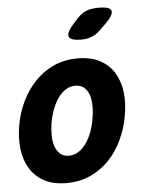

<svg xmlns="http://www.w3.org/2000/svg" viewBox="-55 -831 710 888"><g transform="rotate(-5 300.0 -387.5)"><path d="M218 10Q156 10 114 -13Q72 -36 48.5 -75.5Q25 -115 19 -166.5Q13 -218 23 -275Q33 -332 57.5 -383.5Q82 -435 119.5 -474.5Q157 -514 207 -537Q257 -560 319 -560Q381 -560 423 -537Q465 -514 488.5 -475Q512 -436 518 -384.5Q524 -333 513 -275Q503 -218 479 -166.5Q455 -115 417.5 -75.5Q380 -36 330 -13Q280 10 218 10ZM240 -115Q264 -115 284.5 -128Q305 -141 320.5 -163Q336 -185 347 -214Q358 -243 363 -275Q369 -308 368.5 -337Q368 -366 360.5 -387.5Q353 -409 337 -422Q321 -435 297 -435Q273 -435 252.5 -422Q232 -409 216.5 -387Q201 -365 190 -336Q179 -307 173 -275Q168 -243 168.5 -214Q169 -185 177 -163Q185 -141 200.5 -128Q216 -115 240 -115ZM435 -683Q415 -662 392.5 -653.5Q370 -645 344 -645Q293 -645 286.5 -664.5Q280 -684 318 -725L336 -745Q361 -771 384 -778Q407 -785 438 -785Q489 -785 494.5 -765.5Q500 -746 461 -708Z"/></g></svg>

Font: Maple Mono ExtraBold
Style: Italic
Weight: 800
Italic angle: -10°
Monospace: yes
Designer: subframe7536
Version: Version 7.200